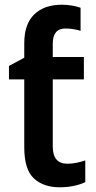

<svg xmlns="http://www.w3.org/2000/svg" viewBox="-20 -785 406 815"><path d="M243 -765Q266 -765 287.5 -761Q309 -757 322 -752V-654Q311 -658 293.5 -661Q276 -664 258 -664Q204 -664 204 -600V-543H336V-448H204V-163Q204 -90 266 -90Q286 -90 305 -94Q324 -98 342 -104V-12Q322 -2 293.5 4Q265 10 233 10Q165 10 124 -27.5Q83 -65 83 -160V-448H18V-505L83 -540V-601Q83 -683 125.5 -724Q168 -765 243 -765Z"/></svg>

Font: Noto Sans SemiCondensed SemiBold
Style: Regular
Weight: 600
Width: 4
Designer: Monotype Design Team
Foundry: Monotype Imaging Inc.
Version: Version 2.013; ttfautohint (v1.8.4.7-5d5b)